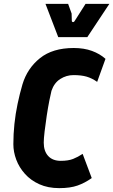

<svg xmlns="http://www.w3.org/2000/svg" viewBox="-20 -960 585 992"><path d="M286 12Q228 12 183.5 -8Q139 -28 109 -61.5Q79 -95 64 -135Q49 -175 49 -215Q49 -267 54.5 -319.5Q60 -372 71 -424Q82 -476 96 -524Q121 -607 186.5 -659.5Q252 -712 361 -712Q414 -712 455 -697Q496 -682 525 -656L482 -537Q455 -556 427.5 -564Q400 -572 360 -572Q323 -572 291.5 -552Q260 -532 246 -491Q242 -476 235 -440.5Q228 -405 221.5 -362.5Q215 -320 210.5 -281.5Q206 -243 206 -223Q206 -179 229 -154Q252 -129 294 -129Q333 -129 358 -139Q383 -149 407 -165L454 -40Q419 -15 381 -1.5Q343 12 286 12ZM281 -768 215 -940H332L350 -890L351 -853Q351 -847 356.5 -846Q362 -845 366 -852L422 -940H545L431 -768Z"/></svg>

Font: Finlandica
Style: Italic
Weight: 400
Italic angle: -8°
Designer: Niklas Ekholm, Juho Hiilivirta, Jaakko Suomalainen
Foundry: Helsinki Type Studio
Version: Version 1.064